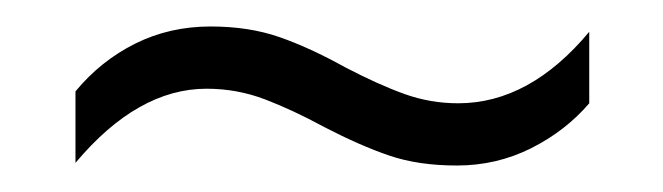

<svg xmlns="http://www.w3.org/2000/svg" viewBox="-20 -426 501 145"><path d="M225 -330Q201 -343 180 -351Q159 -359 136 -359Q84 -359 37 -303V-357Q56 -380 82 -393Q108 -406 139 -406Q168 -406 191 -398Q214 -390 241 -375Q266 -362 285.5 -355Q305 -348 326 -348Q380 -348 425 -402V-348Q407 -327 381 -314Q355 -301 325 -301Q296 -301 274 -308.5Q252 -316 225 -330Z"/></svg>

Font: Noto Sans Lao UI Cond Light
Style: Regular
Weight: 300
Width: 3
Designer: Monotype Design Team
Foundry: Monotype Imaging Inc.
Version: Version 2.000; ttfautohint (v1.8.4.7-5d5b)